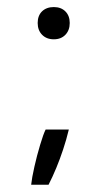

<svg xmlns="http://www.w3.org/2000/svg" viewBox="-20 -446 286 530"><path d="M66 64Q68 45 75 14Q82 -17 90.8 -46.2Q99.5 -75.5 106 -88.5H170Q163 -59.5 154.2 -33.2Q145.5 -7 135.5 17.2Q125.5 41.5 114 64ZM128.5 -337.5Q108.5 -337.5 96.2 -350Q84 -362.5 84 -382.5Q84 -403 96.2 -414.8Q108.5 -426.5 128.5 -426.5Q148.5 -426.5 160.5 -414.5Q172.5 -402.5 172.5 -382.5Q172.5 -362.5 160.5 -350Q148.5 -337.5 128.5 -337.5Z"/></svg>

Font: Russolo 10pt ExtraLight
Style: Regular
Weight: 200
Designer: Micah Stupak-Hahn
Version: Version 1.000